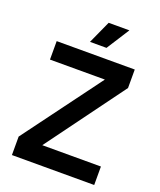

<svg xmlns="http://www.w3.org/2000/svg" viewBox="-164 -1014 927 1114"><g transform="rotate(20 300.0 -456.5)"><path d="M46 0V-114L403 -596H64V-710H546V-596L192 -114H554V0ZM247 -772 311 -913H439L349 -772Z"/></g></svg>

Font: Geist Mono SemiBold
Style: Regular
Weight: 600
Monospace: yes
Designer: Basement.studio, Andrés Briganti, Mateo Zaragoza
Foundry: Basement.studio, Vercel, Andrés Briganti, Guido Ferreyra, Mateo Zaragoza
Version: Version 1.500; ttfautohint (v1.8.4.7-5d5b)